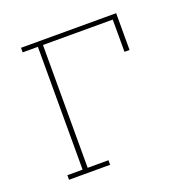

<svg xmlns="http://www.w3.org/2000/svg" viewBox="-99 -615 699 711"><g transform="rotate(-20 250.0 -260.0)"><path d="M56 0V-18H116V-502H56V-520H431V-375H411V-502H136V-18H218V0Z"/></g></svg>

Font: Iosevka Curly Slab Thin
Style: Regular
Weight: 100
Monospace: yes
Designer: Belleve Invis
Foundry: Belleve Invis
Version: Version 22.1.2; ttfautohint (v1.8.4)